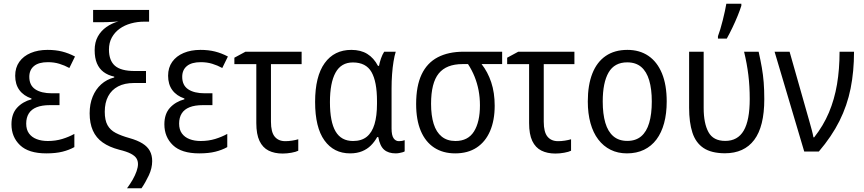

<svg xmlns="http://www.w3.org/2000/svg" viewBox="-20 -813 4636 1030"><path d="M299.3 -312.5V-249H248Q205.1 -249 176.8 -237.8Q148.4 -226.6 134.5 -204.3Q120.6 -182.1 120.6 -149.9Q120.6 -117.7 135.5 -97.2Q150.4 -76.7 176.5 -66.7Q202.6 -56.6 236.3 -56.6Q278.3 -56.6 314.2 -67.6Q350.1 -78.6 378.9 -94.7V-23.9Q351.1 -8.3 315.2 0.7Q279.3 9.8 228.5 9.8Q133.3 9.8 87.4 -34.2Q41.5 -78.1 41.5 -146Q41.5 -202.1 71.5 -234.9Q101.6 -267.6 148.9 -280.3V-284.7Q106.9 -298.8 84.2 -329.6Q61.5 -360.4 61.5 -406.7Q61.5 -450.2 83.5 -481.2Q105.5 -512.2 144.8 -528.8Q184.1 -545.4 234.9 -545.4Q278.3 -545.4 313.2 -536.6Q348.1 -527.8 382.3 -509.8L352.1 -448.2Q326.2 -462.4 298.1 -470.9Q270 -479.5 236.8 -479.5Q187.5 -479.5 162.4 -458.7Q137.2 -438 137.2 -400.9Q137.2 -355.5 169.2 -334Q201.2 -312.5 258.8 -312.5Z M460.9 -205.1Q460.9 -254.9 477.1 -294.4Q493.2 -334 522.7 -360.6Q552.2 -387.2 592.8 -397.5V-401.9Q559.1 -409.2 535.6 -426.8Q512.2 -444.3 500 -473.1Q487.8 -502 487.8 -543.9Q487.8 -586.4 504.9 -617.2Q522 -647.9 551 -668.2Q580.1 -688.5 615.2 -698.2Q602.1 -696.8 586.4 -695.8Q570.8 -694.8 554 -694.3Q537.1 -693.8 520 -693.8H479.5V-759.8H779.8V-696.8H754.4Q716.8 -696.8 682.4 -687.3Q647.9 -677.7 621.6 -658.7Q595.2 -639.6 579.8 -611.6Q564.5 -583.5 564.5 -546.9Q564.5 -488.3 596.7 -460.2Q628.9 -432.1 702.6 -432.1H763.2V-367.7H698.7Q648.4 -367.7 613.5 -349.4Q578.6 -331.1 560.3 -296.6Q542 -262.2 542 -213.4Q542 -168.5 556.6 -141.8Q571.3 -115.2 600.8 -99.9Q630.4 -84.5 674.3 -72.3Q717.8 -60.1 744.6 -43.2Q771.5 -26.4 783.9 -3.2Q796.4 20 796.4 51.3Q796.4 88.9 778.6 127.2Q760.7 165.5 739.3 196.8H661.6Q678.2 174.3 691.7 150.9Q705.1 127.4 712.6 105.7Q720.2 84 720.2 67.4Q720.2 49.8 711.9 36.4Q703.6 22.9 681.9 11.5Q660.2 0 619.6 -9.8Q565.9 -23.9 530.8 -48.8Q495.6 -73.7 478.3 -112.5Q460.9 -151.4 460.9 -205.1Z M1119.6 -312.5V-249H1068.4Q1025.4 -249 997.1 -237.8Q968.8 -226.6 954.8 -204.3Q940.9 -182.1 940.9 -149.9Q940.9 -117.7 955.8 -97.2Q970.7 -76.7 996.8 -66.7Q1022.9 -56.6 1056.6 -56.6Q1098.6 -56.6 1134.5 -67.6Q1170.4 -78.6 1199.2 -94.7V-23.9Q1171.4 -8.3 1135.5 0.7Q1099.6 9.8 1048.8 9.8Q953.6 9.8 907.7 -34.2Q861.8 -78.1 861.8 -146Q861.8 -202.1 891.8 -234.9Q921.9 -267.6 969.2 -280.3V-284.7Q927.2 -298.8 904.5 -329.6Q881.8 -360.4 881.8 -406.7Q881.8 -450.2 903.8 -481.2Q925.8 -512.2 965.1 -528.8Q1004.4 -545.4 1055.2 -545.4Q1098.6 -545.4 1133.5 -536.6Q1168.5 -527.8 1202.6 -509.8L1172.4 -448.2Q1146.5 -462.4 1118.4 -470.9Q1090.3 -479.5 1057.1 -479.5Q1007.8 -479.5 982.7 -458.7Q957.5 -438 957.5 -400.9Q957.5 -355.5 989.5 -334Q1021.5 -312.5 1079.1 -312.5Z M1598.1 -535.6V-468.8H1433.6V-160.2Q1433.6 -104.5 1453.6 -80.1Q1473.6 -55.7 1510.3 -55.7Q1528.3 -55.7 1546.9 -58.6Q1565.4 -61.5 1580.1 -65.9V-4.4Q1567.4 2 1543.5 6.3Q1519.5 10.7 1496.1 10.7Q1452.6 10.7 1420.9 -5.1Q1389.2 -21 1372.1 -56.9Q1355 -92.8 1355 -152.8V-468.8H1237.3V-503.4L1296.9 -535.6Z M1874 -56.6Q1919.4 -56.6 1947.5 -79.3Q1975.6 -102.1 1989 -146.5Q2002.4 -190.9 2002.4 -256.3V-271Q2002.4 -375 1972.9 -426.5Q1943.4 -478 1873 -478Q1810.1 -478 1780 -423.3Q1750 -368.7 1750 -265.1Q1750 -159.2 1780.3 -107.9Q1810.5 -56.6 1874 -56.6ZM1857.9 9.8Q1770.5 9.8 1720.5 -59.8Q1670.4 -129.4 1670.4 -266.1Q1670.4 -403.3 1721.7 -474.4Q1772.9 -545.4 1864.7 -545.4Q1915.5 -545.4 1950.4 -523.7Q1985.4 -502 2007.8 -459.5H2013.2Q2016.6 -478.5 2023.9 -499.5Q2031.2 -520.5 2041 -535.6H2103Q2096.2 -514.2 2091.1 -482.7Q2085.9 -451.2 2083.3 -414.6Q2080.6 -377.9 2080.6 -339.8V-123.5Q2080.6 -87.4 2091.3 -71.5Q2102.1 -55.7 2120.1 -55.7Q2128.4 -55.7 2136.7 -57.1Q2145 -58.6 2150.9 -61V-1Q2146.5 2 2138.4 4.2Q2130.4 6.3 2121.1 8.1Q2111.8 9.8 2102.5 9.8Q2063.5 9.8 2040.8 -9.8Q2018.1 -29.3 2009.3 -77.6H2003.4Q1989.3 -52.2 1969.5 -32.5Q1949.7 -12.7 1922.1 -1.5Q1894.5 9.8 1857.9 9.8Z M2633.8 -245.6Q2633.8 -167.5 2609.1 -110.1Q2584.5 -52.7 2537.4 -21.5Q2490.2 9.8 2421.9 9.8Q2356.4 9.8 2309.3 -21Q2262.2 -51.8 2237.3 -110.8Q2212.4 -169.9 2212.4 -254.9Q2212.4 -351.6 2241.7 -413.6Q2271 -475.6 2328.1 -505.6Q2385.3 -535.6 2467.3 -535.6H2673.8V-469.2H2563.5Q2596.7 -427.2 2615.2 -371.6Q2633.8 -315.9 2633.8 -245.6ZM2292.5 -256.3Q2292.5 -193.4 2306.4 -148.7Q2320.3 -104 2349.6 -80.3Q2378.9 -56.6 2423.3 -56.6Q2490.7 -56.6 2522.7 -107.7Q2554.7 -158.7 2554.7 -248Q2554.7 -290 2547.4 -328.4Q2540 -366.7 2525.9 -401.9Q2511.7 -437 2490.7 -469.2H2461.4Q2374.5 -469.2 2333.5 -418.7Q2292.5 -368.2 2292.5 -256.3Z M3061.5 -535.6V-468.8H2897V-160.2Q2897 -104.5 2917 -80.1Q2937 -55.7 2973.6 -55.7Q2991.7 -55.7 3010.3 -58.6Q3028.8 -61.5 3043.5 -65.9V-4.4Q3030.8 2 3006.8 6.3Q2982.9 10.7 2959.5 10.7Q2916 10.7 2884.3 -5.1Q2852.5 -21 2835.4 -56.9Q2818.4 -92.8 2818.4 -152.8V-468.8H2700.7V-503.4L2760.3 -535.6Z M3556.6 -268.6Q3556.6 -204.1 3542.7 -152.6Q3528.8 -101.1 3501.7 -64.9Q3474.6 -28.8 3434.8 -9.5Q3395 9.8 3343.3 9.8Q3294.4 9.8 3255.6 -9.5Q3216.8 -28.8 3189.5 -64.7Q3162.1 -100.6 3147.7 -152.3Q3133.3 -204.1 3133.3 -268.6Q3133.3 -356.9 3157.7 -418.7Q3182.1 -480.5 3229.5 -512.9Q3276.9 -545.4 3345.7 -545.4Q3411.1 -545.4 3458.3 -513.4Q3505.4 -481.4 3531 -419.7Q3556.6 -357.9 3556.6 -268.6ZM3213.4 -268.6Q3213.4 -201.7 3227.3 -154.3Q3241.2 -106.9 3270.5 -82Q3299.8 -57.1 3345.2 -57.1Q3390.6 -57.1 3419.7 -81.8Q3448.7 -106.4 3462.6 -153.6Q3476.6 -200.7 3476.6 -268.6Q3476.6 -335.4 3462.6 -382.3Q3448.7 -429.2 3419.7 -453.9Q3390.6 -478.5 3344.7 -478.5Q3276.4 -478.5 3244.9 -424.3Q3213.4 -370.1 3213.4 -268.6Z M3868.2 9.3Q3795.9 8.8 3754.2 -19Q3712.4 -46.9 3694.6 -101.3Q3676.8 -155.8 3676.8 -234.9V-535.6H3754.9V-233.4Q3754.9 -150.9 3780.8 -104Q3806.6 -57.1 3870.6 -57.1Q3937.5 -57.1 3969.7 -112.3Q4002 -167.5 4002 -281.7Q4002 -350.6 3994.6 -410.6Q3987.3 -470.7 3971.7 -535.6H4049.8Q4060.1 -489.3 4066.9 -450.4Q4073.7 -411.6 4076.9 -371.3Q4080.1 -331.1 4080.1 -280.8Q4080.1 -134.3 4026.1 -62.5Q3972.2 9.3 3868.2 9.3ZM3831.5 -606V-618.7Q3837.4 -633.8 3844.2 -656.5Q3851.1 -679.2 3857.4 -704.8Q3863.8 -730.5 3868.9 -753.9Q3874 -777.3 3876.5 -793H3957V-782.2Q3949.7 -758.8 3937 -727.5Q3924.3 -696.3 3908.9 -664.3Q3893.6 -632.3 3878.9 -606Z M4135.3 -535.6H4215.8L4307.1 -214.4Q4313.5 -191.9 4320.8 -166.3Q4328.1 -140.6 4334.5 -116.9Q4340.8 -93.3 4343.8 -76.2H4347.7Q4397 -138.7 4426.8 -209.2Q4456.5 -279.8 4470.2 -360.6Q4483.9 -441.4 4483.9 -535.6H4561.5Q4561.5 -430.2 4543.2 -338.6Q4524.9 -247.1 4483.4 -164.1Q4441.9 -81.1 4372.6 0H4294.4Z"/></svg>

Font: Open Sans SemiCondensed
Style: Regular
Weight: 400
Width: 4
Designer: Monotype Design Team
Foundry: Monotype Imaging Inc.
Version: Version 3.000